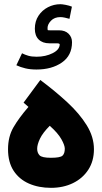

<svg xmlns="http://www.w3.org/2000/svg" viewBox="-20 -905 490 923"><path d="M85.9 -648.9Q100.1 -641.6 116.2 -637Q132.3 -632.3 156.2 -632.3Q199.2 -632.3 233.2 -649.4Q267.1 -666.5 267.1 -692.4Q267.1 -693.4 264.4 -695.1Q261.7 -696.8 252.4 -696.8H217.3Q184.6 -696.8 166 -715.1Q147.5 -733.4 147.5 -766.6Q147.5 -802.7 165 -829.3Q182.6 -856 210.7 -870.4Q238.8 -884.8 270.5 -884.8Q278.8 -884.8 295.7 -881.6Q312.5 -878.4 325.7 -873L314 -814.5Q304.7 -817.4 292 -820.1Q279.3 -822.8 270.5 -822.8Q241.7 -822.8 225.1 -805.4Q208.5 -788.1 208.5 -770Q208.5 -761.7 209.2 -760.5Q210 -759.3 219.7 -759.3H263.7Q293 -759.3 309.6 -742.9Q326.2 -726.6 326.2 -702.1Q326.2 -638.2 277.6 -604.5Q229 -570.8 155.3 -570.8Q125.5 -570.8 102.1 -576.4Q78.6 -582 58.6 -591.3ZM173.8 -520.5Q245.1 -467.3 303.7 -413.1Q362.3 -358.9 397 -302.7Q431.6 -246.6 431.6 -187.5Q431.6 -130.9 404.5 -89.1Q377.4 -47.4 330.8 -24.7Q284.2 -2 225.1 -2Q166 -2 119.1 -22.5Q72.3 -43 45.4 -84.2Q18.6 -125.5 18.6 -187.5Q18.6 -248 44.7 -293Q70.8 -337.9 116.7 -391.1L93.3 -411.6ZM219.2 -300.3Q185.5 -266.6 172.1 -238.3Q158.7 -210 158.7 -189.9Q158.7 -170.4 170.2 -158.4Q181.6 -146.5 224.6 -146.5Q269.5 -146.5 280.5 -156.7Q291.5 -167 291.5 -190.4Q291.5 -206.5 275.1 -235.8Q258.8 -265.1 219.2 -300.3Z"/></svg>

Font: Vazir Black UI
Style: Black-UI
Weight: 900
Designer: Saber Rastikerdar
Foundry: Saber Rastikerdar
Version: Version 30.1.0